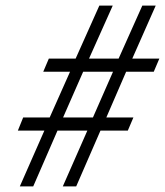

<svg xmlns="http://www.w3.org/2000/svg" viewBox="-20 -659 591 688"><path d="M44 -191 63 -238H158L231 -402H135L155 -449H251L336 -639H384L299 -449H405L490 -639H538L454 -449H551L531 -402H432L361 -238H458L438 -191H340L253 9H205L293 -191H186L99 9H51L139 -191ZM206 -238H313L385 -402H278Z"/></svg>

Font: Gamine
Style: Bold Italic
Weight: 700
Designer: Tapiwanashe Sebastian Garikayi
Version: Version 1.000